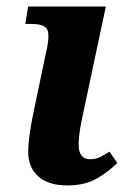

<svg xmlns="http://www.w3.org/2000/svg" viewBox="-20 -556 394 586"><path d="M185 10Q128 10 97 -17.5Q66 -45 66 -93Q66 -114 70 -144Q74 -174 82 -212L121 -398Q131 -439 126 -461Q121 -483 75 -483H57L66 -536H303L234 -211Q228 -184 224 -160Q220 -136 220 -115Q220 -70 255 -70Q271 -70 284 -76Q297 -82 314 -93L338 -59Q314 -34 277 -12Q240 10 185 10Z"/></svg>

Font: Noto Serif
Style: Bold Italic
Weight: 700
Italic angle: -12°
Designer: Monotype Design Team
Foundry: Monotype Imaging Inc.
Version: Version 2.013